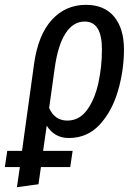

<svg xmlns="http://www.w3.org/2000/svg" viewBox="-73 -558 574 793"><path d="M120 -39 105 65H227L217 132H96L86 203L-3 215L9 132H-53L-43 65H18L68 -296Q85 -415 141.5 -476.5Q198 -538 282 -538Q358 -538 398.5 -489Q439 -440 439 -354Q439 -268 414.5 -183.5Q390 -99 339 -43.5Q288 12 211 12Q152 12 120 -39ZM130 -112Q153 -60 205 -60Q255 -60 287 -104.5Q319 -149 333.5 -216Q348 -283 348 -354Q348 -469 277 -469Q229 -469 197.5 -420Q166 -371 153 -277Z"/></svg>

Font: Fira Sans Compressed
Style: Italic
Weight: 400
Width: 1
Italic angle: -8°
Designer: bBox Type GmbH & Carrois Corporate GbR & Edenspiekermann AG
Foundry: bBox Type GmbH & Carrois Corporate GbR & Edenspiekermann AG
Version: Version 4.301